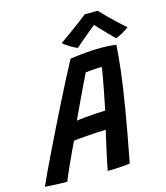

<svg xmlns="http://www.w3.org/2000/svg" viewBox="-169 -969 929 1073"><g transform="rotate(-15 296.0 -432.5)"><path d="M86 7.5Q72 7.5 47.2 6.8Q22.5 6 -2.2 4.8Q-27 3.5 -42 2Q-30 -25.5 -7.8 -72.8Q14.5 -120 43.2 -179.2Q72 -238.5 104 -303.5Q136 -368.5 168.2 -432.8Q200.5 -497 229.8 -553.8Q259 -610.5 282 -652.5Q320.5 -658 368.5 -662.5Q416.5 -667 462.5 -667Q508 -667 549 -661.5Q546 -603 535.8 -515.8Q525.5 -428.5 504.5 -302.2Q483.5 -176 449.5 -0.5Q435.5 1.5 412.2 3.5Q389 5.5 364.2 6.5Q339.5 7.5 320 7.5Q323 -10.5 329.2 -40Q335.5 -69.5 342.8 -103Q350 -136.5 357 -167Q364 -197.5 369 -217.5Q349 -217.5 320.2 -215.8Q291.5 -214 262.5 -212Q233.5 -210 211.2 -207.8Q189 -205.5 181.5 -204Q152.5 -144 125.8 -85Q99 -26 86 7.5ZM226 -308.5Q242.5 -311.5 273.2 -314.2Q304 -317 337 -319.2Q370 -321.5 393.5 -322Q396.5 -336 403 -368.5Q409.5 -401 417 -439.5Q424.5 -478 430.5 -512Q436.5 -546 438.5 -563Q428 -563 408.2 -561.8Q388.5 -560.5 370 -559Q351.5 -557.5 344 -556.5Q335 -539 316 -499.2Q297 -459.5 273 -409Q249 -358.5 226 -308.5ZM497.5 -871.5Q516.5 -851 542.2 -825.5Q568 -800 593 -776.8Q618 -753.5 634.5 -739.5Q615 -725 594.5 -713.8Q574 -702.5 557.5 -696.5Q542.5 -711 523 -731.2Q503.5 -751.5 485.2 -770.5Q467 -789.5 457 -800.5Q445.5 -791.5 424 -773.8Q402.5 -756 378.8 -736Q355 -716 337 -700Q322 -704.5 296.2 -720.5Q270.5 -736.5 256.5 -749Q286 -769.5 320.8 -794.8Q355.5 -820 384 -841.5Q412.5 -863 422.5 -871Q429 -871 443.8 -871.2Q458.5 -871.5 473.8 -871.5Q489 -871.5 497.5 -871.5Z"/></g></svg>

Font: Grandstander Medium
Style: Italic
Weight: 500
Italic angle: -15°
Designer: Tyler Finck
Foundry: Etcetera Type Co
Version: Version 1.200; ttfautohint (v1.8.3)